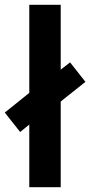

<svg xmlns="http://www.w3.org/2000/svg" viewBox="-45 -780 376 800"><path d="M77 0V-261L39 -230L-25 -311L77 -393V-760H208V-490L247 -520L311 -439L208 -357V0Z"/></svg>

Font: Noto Sans Lao ExtraCondensed
Style: Bold
Weight: 700
Width: 2
Designer: Monotype Design Team
Foundry: Monotype Imaging Inc.
Version: Version 2.003; ttfautohint (v1.8.4.7-5d5b)